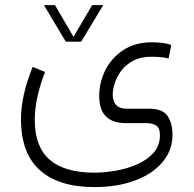

<svg xmlns="http://www.w3.org/2000/svg" viewBox="-20 -492 761 755"><path d="M238.8 -328.1 152.8 -471.7H196.3L269 -347.2L342.3 -471.7H385.7L299.3 -328.1ZM157.2 -209Q116.7 -105 116.7 -20.5Q116.7 85.4 175.3 136Q233.9 186.5 348.6 187Q391.1 187 436.5 179Q481.9 170.9 521.2 153.3Q560.5 135.7 584.7 107.7Q608.9 79.6 608.9 40Q608.9 11.2 594 1.7Q579.1 -7.8 555.7 -7.8H475.6Q370.1 -7.8 370.1 -113.8Q370.1 -168.9 394.8 -217.3Q419.4 -265.6 465.8 -295.7Q512.2 -325.7 577.1 -325.7Q589.4 -325.7 610.6 -324Q631.8 -322.3 653.3 -315.4L643.1 -262.2Q623.5 -266.6 606.7 -267.8Q589.8 -269 577.1 -269Q533.7 -269 504.2 -253.4Q474.6 -237.8 456.8 -213.9Q439 -189.9 431.2 -164.8Q423.3 -139.6 423.3 -120.1Q423.3 -94.7 436.3 -79.6Q449.2 -64.5 480.5 -64.5H568.4Q620.1 -64 639.2 -35.6Q658.2 -7.3 658.2 38.1Q658.2 99.1 619.1 145.5Q580.1 191.9 510.7 217.8Q441.4 243.7 351.1 243.7Q211.4 243.7 137 177.5Q62.5 111.3 62.5 -23.9Q62.5 -115.2 108.4 -229Z"/></svg>

Font: Vazir Thin FD-WOL-UI
Style: Thin-FD-WOL-UI
Weight: 100
Designer: Saber Rastikerdar
Foundry: Saber Rastikerdar
Version: Version 30.1.0